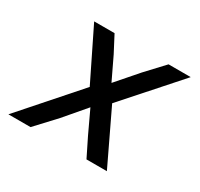

<svg xmlns="http://www.w3.org/2000/svg" viewBox="-121 -703 893 856"><g transform="rotate(30 325.0 -275.0)"><path d="M519 0H414L367 -95L313 -210L220 -101L126 0H12L265 -287L136 -550H241L285 -466L340 -351L434 -459L519 -550H633L388 -274Z"/></g></svg>

Font: Azeret Mono
Style: Italic
Weight: 400
Italic angle: -12°
Designer: Martin Vácha
Foundry: Displaay
Version: Version 1.000; Glyphs 3.0.3, build 3074